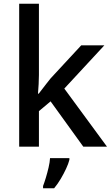

<svg xmlns="http://www.w3.org/2000/svg" viewBox="-20 -780 596 1021"><path d="M82 0V-760H187V-381Q187 -361 185.5 -332.5Q184 -304 182 -282H186Q193 -291 204.5 -306Q216 -321 228 -336.5Q240 -352 249 -363L412 -539H535L322 -309L549 0H423L249 -241L187 -189V0ZM349 70Q344 90 331.5 117Q319 144 303 171Q287 198 268 221H209V209Q216 191 224 164.5Q232 138 238.5 110Q245 82 246 61H349Z"/></svg>

Font: Noto Sans Symbols Medium
Style: Regular
Weight: 500
Version: Version 2.002